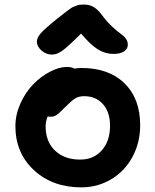

<svg xmlns="http://www.w3.org/2000/svg" viewBox="-20 -763 675 834"><path d="M206.1 -525.9Q180.2 -525.9 160.2 -543.7Q140.1 -561.5 140.1 -582Q140.1 -597.7 155 -616Q169.9 -634.3 225.1 -679.2Q232.4 -685.1 247.6 -696.8Q262.7 -708.5 267.3 -712.2Q272 -715.8 282.5 -723.4Q293 -731 298.1 -732.9Q303.2 -734.9 311.8 -738.3Q320.3 -741.7 327.9 -742.4Q335.4 -743.2 345.2 -743.2Q369.6 -743.2 387.9 -731.9Q406.2 -720.7 425.8 -693.8Q445.3 -667.5 467.8 -646.7Q490.2 -626 503.7 -616.9Q517.1 -607.9 526.1 -595.9Q535.2 -584 535.2 -568.8Q535.2 -550.3 518.6 -539.6Q502 -528.8 472.2 -528.8Q438 -528.8 406.5 -547.6Q375 -566.4 332 -617.2Q272 -557.1 249 -541.5Q226.1 -525.9 206.1 -525.9ZM333 50.8Q208 50.8 127.4 -23.9Q46.9 -98.6 46.9 -214.8Q46.9 -265.1 68.8 -313.7Q90.8 -362.3 124 -396.5Q157.2 -430.7 196.8 -451.4Q236.3 -472.2 271 -472.2Q291 -472.2 304.2 -464.8Q318.8 -467.8 333 -467.8Q452.6 -467.8 520.8 -401.1Q588.9 -334.5 588.9 -219.2Q588.9 -143.6 555.4 -81.5Q522 -19.5 463.1 15.6Q404.3 50.8 333 50.8ZM178.2 -213.9Q178.2 -147.9 219 -108.9Q259.8 -69.8 328.1 -69.8Q386.7 -69.8 422.4 -110.1Q458 -150.4 458 -216.8Q458 -275.4 427.5 -310.3Q397 -345.2 345.2 -345.2Q321.8 -345.2 306.2 -335.2Q290.5 -325.2 266.1 -300.8Q261.2 -296.4 250.7 -285.6Q240.2 -274.9 236.8 -272Q233.4 -269 226.1 -263.9Q218.8 -258.8 212.2 -257.3Q205.6 -255.9 196.8 -255.9Q189.9 -255.9 187 -256.8Q178.2 -235.4 178.2 -213.9Z"/></svg>

Font: Shantell Sans Bouncy
Style: Regular
Weight: 600
Designer: Stephen Nixon, Anya Danilova, Shantell Martin
Foundry: Arrow Type
Version: Version 1.006;[9816181b4]